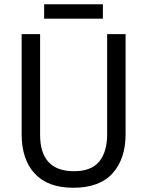

<svg xmlns="http://www.w3.org/2000/svg" viewBox="-20 -875 694 905"><path d="M572 -242Q572 -127 511 -58.5Q450 10 325 10Q206 10 144 -56.5Q82 -123 82 -243V-714H169V-240Q169 -68 329 -68Q410 -68 447.5 -113.5Q485 -159 485 -241V-714H572ZM465 -855V-787H188V-855Z"/></svg>

Font: Noto Sans Gurmukhi UI SemiCondensed
Style: Regular
Weight: 400
Width: 4
Designer: Jelle Bosma - Monotype Design Team
Foundry: Monotype Imaging Inc.
Version: Version 2.004; ttfautohint (v1.8.4.7-5d5b)